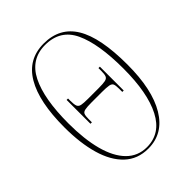

<svg xmlns="http://www.w3.org/2000/svg" viewBox="-211 -833 951 951"><g transform="rotate(-45 265.0 -357.5)"><path d="M264 10Q190 10 141 -36Q92 -82 68 -165Q44 -248 44 -359Q44 -537 99.5 -631Q155 -725 265 -725Q377 -725 431 -636Q485 -547 485 -358Q485 -183 427 -86.5Q369 10 264 10ZM264 0Q360 0 408.5 -94Q457 -188 457 -358Q457 -531 414 -623Q371 -715 265 -715Q165 -715 118.5 -623Q72 -531 72 -358Q72 -248 93.5 -167.5Q115 -87 158 -43.5Q201 0 264 0ZM148 -280V-447H158V-430Q158 -405 162.5 -393.5Q167 -382 181.5 -379Q196 -376 227 -376H300Q332 -376 347 -379Q362 -382 366.5 -392.5Q371 -403 371 -425V-447H381V-280H371V-303Q371 -325 367 -335Q363 -345 347.5 -348Q332 -351 299 -351H227Q196 -351 181 -348Q166 -345 162 -335Q158 -325 158 -303V-280Z"/></g></svg>

Font: Noto Serif Display ExtraCondensed Thin
Style: Regular
Weight: 100
Width: 2
Designer: Monotype Design Team
Foundry: Monotype Imaging Inc.
Version: Version 2.009